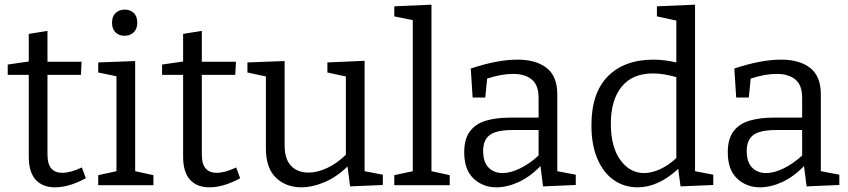

<svg xmlns="http://www.w3.org/2000/svg" viewBox="-20 -792 3628 821"><path d="M215 9Q162 9 132.5 -23.5Q103 -56 103 -122V-472H13V-516L103 -529V-647L183 -660V-528H329L326 -472H183V-133Q183 -90 199.5 -71.5Q216 -53 246 -53Q282 -53 330 -76L347 -30Q276 9 215 9Z M636 -43V0H400V-43L478 -60V-466L400 -482V-525L558 -531V-60ZM512 -639Q489 -639 474 -653.5Q459 -668 459 -695Q459 -722 474.5 -736.5Q490 -751 513 -751Q537 -751 552 -736.5Q567 -722 567 -695Q567 -668 551.5 -653.5Q536 -639 512 -639Z M875 9Q822 9 792.5 -23.5Q763 -56 763 -122V-472H673V-516L763 -529V-647L843 -660V-528H989L986 -472H843V-133Q843 -90 859.5 -71.5Q876 -53 906 -53Q942 -53 990 -76L1007 -30Q936 9 875 9Z M1269 9Q1203 9 1160 -32Q1117 -73 1117 -158V-465L1038 -482V-525L1197 -531V-172Q1197 -112 1224.5 -83Q1252 -54 1300 -54Q1335 -54 1376.5 -72.5Q1418 -91 1459 -130V-465L1380 -482V-525L1539 -532V-60L1617 -45V-1L1477 5L1466 -80Q1418 -34 1366.5 -12.5Q1315 9 1269 9Z M1903 -43V0H1666V-43L1745 -60V-706L1666 -722V-765L1825 -772V-60Z M2302 5 2291 -82Q2248 -37 2198.5 -14Q2149 9 2103 9Q2045 9 2005 -28.5Q1965 -66 1965 -141Q1965 -198 1989.5 -230.5Q2014 -263 2058 -276Q2102 -289 2161 -289H2283V-374Q2283 -428 2254 -452Q2225 -476 2174 -476Q2124 -476 2063 -456L2055 -375H2001L1993 -499Q2050 -518 2100 -527.5Q2150 -537 2193 -537Q2272 -537 2317.5 -501.5Q2363 -466 2363 -388V-60L2442 -45V-1ZM2046 -147Q2046 -98 2069.5 -75Q2093 -52 2129 -52Q2163 -52 2204 -72Q2245 -92 2283 -127V-236H2173Q2102 -236 2074 -214.5Q2046 -193 2046 -147Z M2706 9Q2650 9 2605.5 -21.5Q2561 -52 2535 -111.5Q2509 -171 2509 -256Q2509 -395 2579.5 -466Q2650 -537 2775 -537Q2797 -537 2821.5 -534Q2846 -531 2872 -525V-704L2789 -722V-765L2952 -772V-60L3030 -45V-1L2890 5L2880 -70Q2795 9 2706 9ZM2734 -52Q2766 -52 2801.5 -68Q2837 -84 2872 -116V-462Q2818 -478 2772 -478Q2684 -478 2638 -421Q2592 -364 2592 -263Q2592 -164 2632.5 -108Q2673 -52 2734 -52Z M3429 5 3418 -82Q3375 -37 3325.5 -14Q3276 9 3230 9Q3172 9 3132 -28.5Q3092 -66 3092 -141Q3092 -198 3116.5 -230.5Q3141 -263 3185 -276Q3229 -289 3288 -289H3410V-374Q3410 -428 3381 -452Q3352 -476 3301 -476Q3251 -476 3190 -456L3182 -375H3128L3120 -499Q3177 -518 3227 -527.5Q3277 -537 3320 -537Q3399 -537 3444.5 -501.5Q3490 -466 3490 -388V-60L3569 -45V-1ZM3173 -147Q3173 -98 3196.5 -75Q3220 -52 3256 -52Q3290 -52 3331 -72Q3372 -92 3410 -127V-236H3300Q3229 -236 3201 -214.5Q3173 -193 3173 -147Z"/></svg>

Font: Bitter
Style: Regular
Weight: 400
Designer: Sol Matas, and Bitter project Authors
Foundry: Sol Matas
Version: Version 2.001